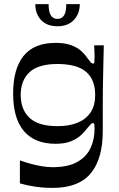

<svg xmlns="http://www.w3.org/2000/svg" viewBox="-20 -710 578 936"><path d="M237 206Q193 206 152 200Q111 194 77 184V72Q99 80 126 87.5Q153 95 181 100Q209 105 237 105Q311 105 356 80Q401 55 421 12.5Q441 -30 441 -81Q441 -96 440 -103Q439 -110 433 -110Q428 -110 422 -104Q416 -98 403 -82Q392 -67 373.5 -50Q355 -33 325 -21Q295 -9 251 -9Q150 -9 97 -70.5Q44 -132 44 -254Q44 -374 95 -437.5Q146 -501 251 -501Q297 -501 327.5 -489.5Q358 -478 376.5 -461Q395 -444 405 -428Q417 -412 422.5 -406Q428 -400 433 -400Q439 -400 440 -407.5Q441 -415 441 -433Q441 -443 440.5 -458Q440 -473 439 -489H486Q485 -435 483.5 -380.5Q482 -326 481.5 -276.5Q481 -227 481 -190Q481 -165 481 -147Q481 -129 481 -112Q481 -95 481 -71Q481 65 422 135.5Q363 206 237 206ZM260 -95Q319 -95 360 -112.5Q401 -130 422.5 -163.5Q444 -197 444 -247Q444 -322 399.5 -360Q355 -398 260 -398Q167 -398 124 -358Q81 -318 81 -247Q81 -176 124 -135.5Q167 -95 260 -95ZM260 -582Q224 -582 200 -596.5Q176 -611 164 -635.5Q152 -660 152 -690H217Q217 -653 227.5 -635.5Q238 -618 260 -618Q282 -618 292.5 -635.5Q303 -653 303 -690H369Q369 -660 356.5 -635.5Q344 -611 320 -596.5Q296 -582 260 -582Z"/></svg>

Font: Ojuju SemiBold
Style: Regular
Weight: 600
Designer: Chisaokwu Joboson, Mirko Velimirovic
Foundry: Udi Foundry
Version: Version 1.000